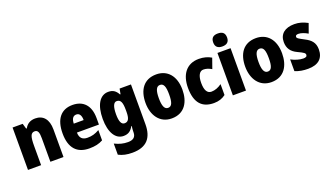

<svg xmlns="http://www.w3.org/2000/svg" viewBox="-81 -1444 4099 2353"><g transform="rotate(-20 1969.0 -268.0)"><path d="M353 -563C289 -563 244 -536 216 -484H207L187 -553H55V0H226V-250C226 -370 240 -417 293 -417C336 -417 347 -379 347 -306V0H518V-360C518 -493 455 -563 353 -563Z M838 -562C690 -562 606 -463 606 -274C606 -86 692 10 854 10C927 10 982 -2 1032 -30V-164C978 -133 934 -121 877 -121C809 -121 776 -156 775 -225H1062V-310C1062 -474 978 -562 838 -562ZM843 -436C881 -436 905 -405 905 -341H776C778 -410 805 -436 843 -436Z M1305 -563C1196 -563 1129 -456 1129 -273C1129 -96 1196 10 1300 10C1363 10 1399 -18 1428 -71H1434C1430 -49 1428 -17 1428 3V10C1428 73 1390 99 1325 99C1265 99 1214 86 1153 56V201C1205 228 1260 240 1332 240C1517 240 1599 143 1599 -34V-553H1451L1438 -484H1431C1400 -540 1364 -563 1305 -563ZM1364 -421C1415 -421 1433 -378 1433 -283V-256C1433 -171 1414 -132 1365 -132C1323 -132 1302 -176 1302 -271C1302 -372 1324 -421 1364 -421Z M2170 -278C2170 -460 2073 -563 1931 -563C1766 -563 1689 -444 1689 -278C1689 -120 1771 10 1929 10C2100 10 2170 -123 2170 -278ZM1862 -277C1862 -378 1883 -426 1930 -426C1980 -426 1997 -377 1997 -278C1997 -178 1980 -127 1930 -127C1882 -127 1862 -179 1862 -277Z M2479 10C2541 10 2590 -7 2632 -39V-181C2589 -150 2543 -132 2497 -132C2444 -132 2414 -178 2414 -274C2414 -370 2445 -421 2494 -421C2530 -421 2563 -410 2600 -388L2647 -521C2601 -548 2549 -563 2486 -563C2325 -563 2241 -447 2241 -274C2241 -78 2325 10 2479 10Z M2812 -776C2754 -776 2722 -751 2722 -691C2722 -632 2756 -607 2812 -607C2869 -607 2903 -632 2903 -691C2903 -751 2871 -776 2812 -776ZM2898 -553H2727V0H2898Z M3470 -278C3470 -460 3373 -563 3231 -563C3066 -563 2989 -444 2989 -278C2989 -120 3071 10 3229 10C3400 10 3470 -123 3470 -278ZM3162 -277C3162 -378 3183 -426 3230 -426C3280 -426 3297 -377 3297 -278C3297 -178 3280 -127 3230 -127C3182 -127 3162 -179 3162 -277Z M3910 -170C3910 -259 3864 -305 3788 -343C3711 -384 3700 -390 3700 -409C3700 -426 3713 -434 3738 -434C3774 -434 3820 -416 3859 -393L3903 -516C3845 -547 3792 -563 3731 -563C3609 -563 3536 -505 3536 -400C3536 -318 3574 -265 3649 -230C3731 -192 3743 -180 3743 -160C3743 -138 3727 -129 3693 -129C3645 -129 3586 -148 3537 -174V-21C3592 2 3646 10 3707 10C3841 10 3910 -55 3910 -170Z"/></g></svg>

Font: Noto Sans Arabic UI Cn Bk
Style: Regular
Weight: 900
Width: 3
Designer: Monotype Design Team, Nadine Chahine and Nizar Qandah
Foundry: Monotype Imaging Inc.
Version: Version 2.010